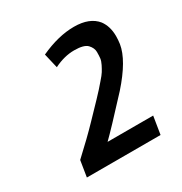

<svg xmlns="http://www.w3.org/2000/svg" viewBox="-108 -783 551 580"><g transform="rotate(-30 167.0 -493.0)"><path d="M121 -620 109 -671Q172 -700 226.5 -700Q281 -700 306 -669Q323 -646 323 -612Q323 -599 321 -585Q313 -534 250 -463Q168 -374 141 -348H300L290 -286H33L42 -342Q94 -390 128 -425.5Q162 -461 177 -476.5Q192 -492 197 -498Q202 -504 214 -517.5Q226 -531 231 -539Q236 -547 241.5 -558Q247 -569 248 -577.5Q249 -586 249 -599.5Q249 -613 237.5 -625.5Q226 -638 191.5 -638Q157 -638 121 -620Z"/></g></svg>

Font: Rambla
Style: Italic
Weight: 400
Italic angle: -12°
Designer: Martin Sommaruga
Foundry: Martin Sommaruga
Version: Version 1.001